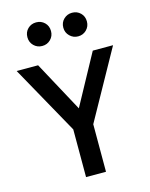

<svg xmlns="http://www.w3.org/2000/svg" viewBox="-136 -1030 873 1116"><g transform="rotate(-15 300.0 -472.0)"><path d="M240 0V-287L10 -700H139L303 -397L468 -700H590L360 -286V0ZM192 -802Q162 -802 141.5 -822.5Q121 -843 121 -873Q121 -904 141.5 -924Q162 -944 192 -944Q222 -944 242.5 -924Q263 -904 263 -873Q263 -843 242.5 -822.5Q222 -802 192 -802ZM408 -802Q379 -802 358 -822.5Q337 -843 337 -873Q337 -904 358 -924Q379 -944 408 -944Q438 -944 458.5 -924Q479 -904 479 -873Q479 -843 458.5 -822.5Q438 -802 408 -802Z"/></g></svg>

Font: Red Hat Mono SemiBold
Style: Regular
Weight: 600
Monospace: yes
Designer: Pentagram, MCKL
Foundry: Pentagram, MCKL
Version: Version 1.023